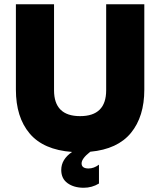

<svg xmlns="http://www.w3.org/2000/svg" viewBox="-20 -708 756 906"><path d="M661 -688V-285Q661 -158 598 -81Q535 -4 406 8Q365 40 365 63Q365 87 398 87Q423 87 447 69V158Q414 178 375 178Q329 178 299 156.5Q269 135 269 94Q269 44 320 9Q185 -1 120 -78Q55 -155 55 -285V-688H235V-282Q235 -160 358 -160Q481 -160 481 -282V-688Z"/></svg>

Font: Roundo
Style: Bold
Weight: 700
Designer: Namrata Goyal (Gurmukhi), Shiva Nallaperumal (Latin)
Foundry: Indian Type Foundry
Version: Version 1.000;PS 1.0;hotconv 1.0.88;makeotf.lib2.5.647800